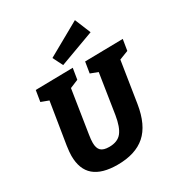

<svg xmlns="http://www.w3.org/2000/svg" viewBox="-224 -1133 1219 1300"><g transform="rotate(-30 385.5 -482.5)"><path d="M771 -707 757 -621 687 -594 637 -275Q613 -124 534.5 -55Q456 14 316 14Q195 14 134.5 -37.5Q74 -89 74 -195Q74 -222 81 -271L133 -594L74 -616L88 -702L380 -707L366 -621L301 -594L249 -261Q243 -225 243 -199Q243 -157 262.5 -138Q282 -119 327 -119Q393 -119 424.5 -158.5Q456 -198 470 -285L518 -594L460 -616L474 -702ZM605 -855 333 -755 294 -833 554 -979Z"/></g></svg>

Font: Bitter Pro ExtraBold
Style: Italic
Weight: 800
Italic angle: -9°
Designer: Sol Matas, and Bitter project Authors
Foundry: Sol Matas
Version: Version 1.010